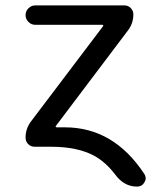

<svg xmlns="http://www.w3.org/2000/svg" viewBox="-20 -567 586 715"><path d="M221.7 -92.8Q403.3 -92.8 517.6 81.1Q522.5 88.9 522.5 97.7Q522.5 104.5 517.6 112.3Q508.8 127.9 490.2 127.9Q441.4 127.9 408.2 82Q373 36.1 330.1 12.7Q267.6 -20.5 170.9 -20.5H109.4Q94.7 -20.5 85 -30.3Q75.2 -40 75.2 -54.7Q75.2 -87.9 95.7 -115.2L363.3 -468.8Q365.2 -470.7 364.3 -472.7Q363.3 -474.6 361.3 -474.6H111.3Q96.7 -474.6 85.9 -485.4Q75.2 -496.1 75.2 -510.7Q75.2 -525.4 85.9 -536.1Q96.7 -546.9 111.3 -546.9H443.4Q457 -546.9 466.8 -537.1Q476.6 -527.3 476.6 -513.7Q476.6 -479.5 456.1 -453.1L188.5 -98.6Q186.5 -96.7 187.5 -94.7Q188.5 -92.8 191.4 -92.8Z"/></svg>

Font: Gen Jyuu Gothic P Regular
Style: Regular
Weight: 400
Designer: [Source Han Sans]
Ryoko NISHIZUKA  (kana & ideographs); Paul D. Hunt (Latin, Greek & Cyrillic); Wenlong ZHANG  (bopomofo
Version: Version 1.002.20150607